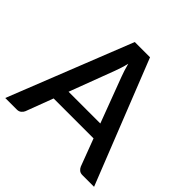

<svg xmlns="http://www.w3.org/2000/svg" viewBox="-184 -887 1054 1054"><g transform="rotate(45 343.0 -360.0)"><path d="M466.5 -270 367.5 -533Q355.5 -563.5 343 -610.5Q337.5 -587 331 -567.2Q324.5 -547.5 319 -532.5L220 -270ZM688 0H597.5Q582 0 572.5 -7.8Q563 -15.5 558 -27L498 -186H188L128 -27Q124 -17 114 -8.5Q104 0 89 0H-1.5L284 -720H402.5Z"/></g></svg>

Font: Lato 2
Style: Regular
Weight: 600
Designer: Lukasz Dziedzic with Adam Twardoch and Botio Nikoltchev
Foundry: tyPoland Lukasz Dziedzic
Version: Version 2.015; 2015-08-06; http://www.latofonts.com/